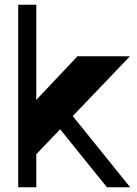

<svg xmlns="http://www.w3.org/2000/svg" viewBox="-20 -792 580 812"><path d="M108.7 -114 105.7 -340 307.5 -554H529.5ZM57 0V-772H133.5V0ZM432.3 0 216.5 -267.3 269.7 -323.3 530.5 0Z"/></svg>

Font: Savate ExtraLight
Style: Regular
Weight: 200
Designer: Max Esnée
Foundry: Plomb Type
Version: Version 2.000